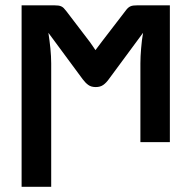

<svg xmlns="http://www.w3.org/2000/svg" viewBox="-20 -533 718 720"><path d="M317 -375.5Q323 -367 328.2 -359.5Q333.5 -352 338 -345L362 -377L450 -491.5Q455 -498.5 459.5 -502.8Q464 -507 469 -509.2Q474 -511.5 480.2 -512.2Q486.5 -513 495 -513H617V0H506.5V-295.5Q506.5 -308 507.2 -322.2Q508 -336.5 509.2 -351.5Q510.5 -366.5 512.2 -381.5Q514 -396.5 516.5 -410L388 -236Q378.5 -222.5 367.2 -214.5Q356 -206.5 339 -206.5Q322 -206.5 311 -214.5Q300 -222.5 290 -236L161.5 -410Q163.5 -396.5 165.5 -381.5Q167.5 -366.5 169 -351.5Q170.5 -336.5 171.2 -322.2Q172 -308 172 -295.5V167.5H61V-513H183.5Q192 -513 198.2 -512.2Q204.5 -511.5 209.5 -509.2Q214.5 -507 218.8 -502.8Q223 -498.5 228.5 -491.5L317 -375.5Z"/></svg>

Font: Lato
Style: Bold
Weight: 700
Designer: Lukasz Dziedzic
Foundry: tyPoland Lukasz Dziedzic
Version: Version 2.007; 2014-02-27